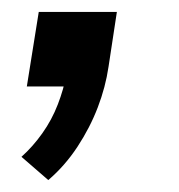

<svg xmlns="http://www.w3.org/2000/svg" viewBox="-20 -145 301 322"><path d="M61 157 16 118Q35 101 51 78.5Q67 56 77 30Q87 4 91 -19L108 0H25L45 -125H176L162 -33Q157 1 144 35Q131 69 110 101Q89 133 61 157Z"/></svg>

Font: Nunito Sans 7pt SemiCondensed SemiBold
Style: Italic
Weight: 600
Width: 4
Italic angle: -9°
Designer: Vernon Adams
Foundry: Vernon Adams
Version: Version 3.101;gftools[0.9.27]